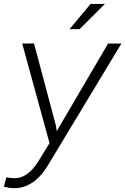

<svg xmlns="http://www.w3.org/2000/svg" viewBox="-36 -752 644 986"><path d="M251 -107.4 255.4 -78.6 519 -528.3H587.4L217.3 85Q202.6 110.8 184.3 134.5Q166 158.2 143.6 176Q121.1 193.8 94.2 204.3Q67.4 214.8 35.2 214.4Q22.5 214.4 9.5 212.2Q-3.4 210 -16.1 206.5L-3.4 158.7Q6.3 160.2 16.6 161.6Q26.9 163.1 37.1 163.1Q60.1 163.1 79.3 154.8Q98.6 146.5 114.7 132.6Q130.9 118.7 144 100.8Q157.2 83 168 64.9L218.3 -17.1L78.1 -528.3L138.7 -528.8ZM429.2 -731.9H502.9L373 -602.5H321.3Z"/></svg>

Font: Roboto Mono Light
Style: Italic
Weight: 300
Designer: Google
Version: Version 2.000985; 2015; ttfautohint (v1.3)